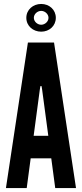

<svg xmlns="http://www.w3.org/2000/svg" viewBox="-20 -950 414 970"><path d="M113 -860C113 -901 147 -930 188 -930C229 -930 262 -901 262 -860C262 -819 229 -790 188 -790C147 -790 113 -819 113 -860ZM151 -860C151 -841 169 -825 188 -825C207 -825 225 -841 225 -860C225 -879 207 -895 188 -895C169 -895 151 -879 151 -860ZM10 0 121 -735H253L364 0H259L239 -150H135L115 0ZM193 -496 190 -515H184L181 -496L150 -264H224Z"/></svg>

Font: League Gothic
Style: Regular
Weight: 400
Designer: The League of Moveable Type
Version: Version 1.560;PS 001.560;hotconv 1.0.56;makeotf.lib2.0.21325